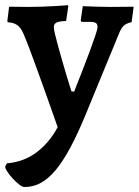

<svg xmlns="http://www.w3.org/2000/svg" viewBox="-35 -488 541 749"><path d="M59.4 241.5Q52.2 241.5 40 232Q27.9 222.5 15.4 209.2Q2.9 195.8 -5.9 182.5Q-14.8 169.2 -14.8 161.4L-7.6 149Q56.7 144.1 106.8 106.9Q156.8 69.8 189.9 8.1Q179.5 -21.3 166 -59.9Q152.4 -98.5 137.3 -140.6Q122.2 -182.6 107.4 -223.6Q92.5 -264.5 79.3 -299.5Q66.1 -334.5 56 -357.6Q45.5 -381.4 31.3 -390.7Q17 -400.1 -4.4 -401.1L-6.4 -405.6L0.5 -461.6Q6 -461.6 20.2 -461.6Q34.4 -461.6 50.7 -461.3Q67.1 -461 78.6 -461Q103.7 -461 130.2 -462Q156.7 -463 179.1 -464.3Q201.5 -465.6 215.4 -466.6Q229.3 -467.6 229.3 -468L231.3 -463L223 -406.3Q194.4 -404.9 184.7 -399.6Q175 -394.3 175 -381.7Q175 -373.6 180.2 -352.1Q185.3 -330.7 193.1 -302.5Q200.8 -274.4 209.6 -244.5Q218.3 -214.5 226 -188.6Q233.8 -162.8 238.9 -146.9Q244.1 -131 244.1 -131H254.4Q269.6 -169.7 285.8 -211Q301.9 -252.3 315.4 -288.5Q328.8 -324.7 337.1 -349.9Q345.5 -375.2 345.5 -381.7Q345.5 -393.9 339 -398.3Q332.5 -402.8 315.2 -402.8H282.7L279.8 -408.1L288 -464.1Q288 -464.1 305.1 -463.3Q322.2 -462.6 346.8 -461.8Q371.5 -461 394.1 -461Q411.6 -461 430 -461.3Q448.4 -461.6 463.5 -461.6Q478.6 -461.6 486.3 -461.6L478.4 -401.6Q456.9 -396.7 446.9 -387.1Q437 -377.6 427.4 -352.7L300.4 -44.2Q268.8 33.1 239.4 87.7Q210.1 142.3 181.3 176.5Q152.5 210.6 122.7 226.3Q92.8 242 59.4 241.5Z"/></svg>

Font: Alegreya
Style: Regular
Weight: 400
Designer: Juan Pablo del Peral
Foundry: Huerta Tipografica
Version: Version 2.009